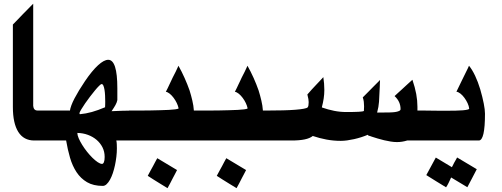

<svg xmlns="http://www.w3.org/2000/svg" viewBox="-20 -771 2630 1005"><path d="M218.8 -35.6H159.2Q104 -35.6 75.7 -80.6Q47.4 -125.5 47.4 -210.9V-642.6Q60.5 -656.2 74 -669.9Q87.4 -683.6 100.6 -697.8Q109.9 -707 119.1 -716.3Q128.4 -725.6 137.2 -734.9Q141.1 -738.8 145.5 -743.2Q149.9 -747.6 153.8 -751.5V-216.8Q154.8 -205.1 160.4 -198.7Q166 -192.4 177.2 -192.4H218.8Z M398.9 -171.9V-173.3Q428.7 -175.8 460.9 -184.8Q493.2 -193.8 529.8 -209.5V-207Q530.3 -213.9 530.5 -222.2Q530.8 -230.5 530.8 -238.8Q530.8 -254.4 530 -270.8Q529.3 -287.1 527.1 -300.5Q524.9 -314 521.2 -322.5Q517.6 -331.1 511.7 -331.1Q508.3 -331.1 498.5 -321.5Q488.8 -312 476.6 -297.1Q464.4 -282.2 450.7 -264.4Q437 -246.6 425.5 -229.7Q414.1 -212.9 405.8 -199.2Q397.5 -185.5 396 -179.7V-176.8ZM527.8 50.3Q527.8 22.9 516.4 0.2Q504.9 -22.5 485.4 -39.1Q465.8 -55.7 439.9 -65.2Q414.1 -74.7 384.8 -75.2Q384.8 -64 391.8 -47.4Q398.9 -30.8 410.2 -12.7Q421.4 5.4 435.5 23.2Q449.7 41 464.1 55.2Q478.5 69.3 491.7 78.1Q504.9 86.9 514.2 86.9Q520 86.9 523.9 77.9Q527.8 68.8 527.8 50.3ZM680.7 -35.6H588.9Q590.8 -26.9 591.3 -16.1Q591.8 -5.4 591.8 5.9Q591.8 26.9 589.1 49.6Q586.4 72.3 581.8 94Q577.1 115.7 570.6 135.3Q564 154.8 555.7 169.7Q547.4 184.6 537.8 193.4Q528.3 202.1 518.1 202.1Q468.8 202.1 435.5 182.6Q402.3 163.1 380.6 130.1Q358.9 97.2 346.4 54.2Q334 11.2 326.2 -35.2V-35.6H192.9V-192.4H345.7V-190.4Q349.6 -216.8 370.1 -256.1Q390.6 -295.4 424.8 -346.2Q461.9 -400.9 493.2 -429.4Q524.4 -458 546.4 -458Q594.2 -458 594.2 -309.1V-247.1Q591.8 -234.4 584.2 -220.9Q576.7 -207.5 564 -189Q588.9 -189.9 619.1 -191.2Q649.4 -192.4 680.7 -192.4Z M906.7 119.1Q901.4 129.4 895.8 140.4Q890.1 151.4 884.8 161.1Q878.4 173.8 871.3 187.3Q864.3 200.7 856.9 213.9Q838.4 202.6 820.1 191.4Q801.8 180.2 783.2 168.5Q776.4 164.1 768.3 158.9Q760.3 153.8 753.4 149.4Q760.3 136.7 767.3 123.3Q774.4 109.9 781.2 98.1Q786.1 88.9 792 77.6Q797.9 66.4 803.2 57.1ZM1041.5 -35.6H654.8V-192.4H671.4Q691.4 -192.4 716.3 -192.4Q741.2 -192.4 767.1 -192.9Q793 -193.4 818.1 -194.1Q843.3 -194.8 863.5 -195.8Q883.8 -196.8 897.5 -198.7Q911.1 -200.7 914.6 -203.1V-205.1Q912.1 -217.3 905.3 -231.7Q898.4 -246.1 888.9 -258.8Q879.4 -271.5 868.7 -280.3Q857.9 -289.1 848.1 -290.5Q853 -300.3 858.2 -310.5Q863.3 -320.8 867.2 -329.6Q871.1 -337.9 875.2 -346.4Q879.4 -355 883.8 -364.7Q892.1 -380.4 899.7 -395.8Q907.2 -411.1 914.1 -426.8Q931.2 -396.5 946 -363.3Q960.9 -330.1 972.2 -297.9Q980.5 -271.5 986.8 -244.4Q993.2 -217.3 994.6 -193.8V-192.4H1041.5Z M1268.1 119.1Q1262.7 129.4 1257.1 140.4Q1251.5 151.4 1246.1 161.1Q1239.7 173.8 1232.7 187.3Q1225.6 200.7 1218.3 213.9Q1199.7 202.6 1181.4 191.4Q1163.1 180.2 1144.5 168.5Q1137.7 164.1 1129.6 158.9Q1121.6 153.8 1114.7 149.4Q1121.6 136.7 1128.7 123.3Q1135.7 109.9 1142.6 98.1Q1147.5 88.9 1153.3 77.6Q1159.2 66.4 1164.6 57.1ZM1402.8 -35.6H1016.1V-192.4H1032.7Q1052.7 -192.4 1077.6 -192.4Q1102.5 -192.4 1128.4 -192.9Q1154.3 -193.4 1179.4 -194.1Q1204.6 -194.8 1224.9 -195.8Q1245.1 -196.8 1258.8 -198.7Q1272.5 -200.7 1275.9 -203.1V-205.1Q1273.4 -217.3 1266.6 -231.7Q1259.8 -246.1 1250.2 -258.8Q1240.7 -271.5 1230 -280.3Q1219.2 -289.1 1209.5 -290.5Q1214.4 -300.3 1219.5 -310.5Q1224.6 -320.8 1228.5 -329.6Q1232.4 -337.9 1236.6 -346.4Q1240.7 -355 1245.1 -364.7Q1253.4 -380.4 1261 -395.8Q1268.6 -411.1 1275.4 -426.8Q1292.5 -396.5 1307.4 -363.3Q1322.3 -330.1 1333.5 -297.9Q1341.8 -271.5 1348.1 -244.4Q1354.5 -217.3 1356 -193.8V-192.4H1402.8Z M1906.2 -62Q1905.3 -62 1904.8 -62.5Q1905.3 -62.5 1905.5 -62.3Q1905.8 -62 1906.2 -62ZM2199.7 -35.6H2111.3Q2085 -27.3 2058.1 -27.3Q2043 -27.3 2025.6 -30Q2008.3 -32.7 1990.7 -36.9Q1973.1 -41 1956.5 -46.1Q1939.9 -51.3 1925.8 -55.7Q1923.8 -56.6 1920.9 -57.6Q1917 -58.6 1913.6 -59.8Q1910.2 -61 1906.2 -62Q1907.7 -62 1907.7 -63Q1907.7 -64 1904.8 -65.4Q1888.7 -58.6 1870.4 -52.7Q1852.1 -46.9 1833.5 -42.7Q1814.9 -38.6 1797.1 -36.1Q1779.3 -33.7 1764.2 -33.7Q1725.6 -33.7 1689 -40.5Q1652.3 -47.4 1617.7 -59.1V-59.6Q1602.1 -46.9 1574.7 -41.3Q1547.4 -35.6 1507.3 -35.6H1378.9V-192.4Q1423.8 -192.4 1460.9 -193.4Q1498 -194.3 1525.6 -196.5Q1553.2 -198.7 1570.1 -201.9Q1586.9 -205.1 1590.3 -209Q1593.3 -212.4 1594.5 -219.5Q1595.7 -226.6 1595.7 -236.3Q1595.7 -243.2 1594.2 -252.7Q1592.8 -262.2 1588.9 -276.4Q1600.1 -289.6 1611.6 -302.2Q1623 -314.9 1635.3 -327.6Q1644 -336.9 1654.1 -347.4Q1664.1 -357.9 1672.4 -367.2Q1674.8 -351.1 1676.3 -334Q1677.7 -316.9 1677.7 -299.8Q1677.7 -277.8 1674.3 -255.4Q1670.9 -232.9 1665 -210.9V-208.5Q1696.8 -197.3 1728.8 -190.9Q1760.7 -184.6 1792.5 -184.6Q1877 -184.6 1884.8 -189.9V-190.9Q1885.7 -195.8 1885.7 -214.4Q1885.7 -226.6 1884.3 -238.3Q1882.8 -250 1878.9 -261.2Q1892.6 -274.9 1906.2 -288.6Q1919.9 -302.2 1933.6 -316.4Q1944.8 -327.1 1955.1 -337.9Q1959 -341.8 1962.4 -345.2Q1965.8 -348.6 1969.2 -352.5Q1968.3 -341.3 1968.3 -332.3Q1968.3 -323.2 1967.8 -314.5Q1967.8 -312.5 1967.5 -310.1Q1967.3 -307.6 1967.3 -305.2Q1967.3 -302.7 1967 -300.5Q1966.8 -298.3 1966.8 -295.9Q1965.8 -265.6 1963.9 -238.3Q1961.9 -210.9 1954.6 -184.6V-181.6Q1960.9 -182.1 1970.5 -182.1Q1980 -182.1 1988.3 -182.1Q2002.4 -182.1 2018.1 -182.4Q2033.7 -182.6 2046.6 -184.3Q2059.6 -186 2068.1 -189.7Q2076.7 -193.4 2076.7 -199.7Q2076.7 -239.3 2045.4 -268.1Q2054.2 -276.4 2063.5 -284.9Q2072.8 -293.5 2081.1 -300.8Q2095.2 -313.5 2109.6 -327.1Q2124 -340.8 2138.7 -353.5Q2152.3 -313.5 2158.7 -279.1Q2165 -244.6 2165 -212.4V-192.4H2199.7Z M2475.6 114.7Q2463.4 137.7 2450.9 162.1Q2438.5 186.5 2426.3 209L2341.8 158.2V157.2Q2335 172.4 2327.9 186.8Q2320.8 201.2 2314.9 209.5Q2288.6 193.8 2262.9 177.7Q2237.3 161.6 2211.4 145.5Q2224.1 122.1 2236.3 99.6Q2248.5 77.1 2261.2 53.7L2345.2 104V105Q2346.2 102.5 2347.4 100.1Q2348.6 97.7 2350.1 95.2Q2353.5 87.4 2356.9 81.5Q2358.4 78.6 2360.8 74.7Q2363.3 70.8 2364.7 67.9Q2366.7 64.5 2368.7 60.8Q2370.6 57.1 2372.6 53.2ZM2518.6 -175.8Q2518.6 -35.6 2486.3 -35.6H2175.8V-192.4H2203.6Q2208.5 -192.4 2213.4 -192.1Q2218.3 -191.9 2222.7 -191.9H2235.8Q2256.8 -191.4 2279.1 -191.4Q2301.3 -191.4 2323.7 -191.4Q2346.2 -191.4 2366.5 -191.9Q2386.7 -192.4 2401.9 -193.6Q2417 -194.8 2426.3 -197Q2435.5 -199.2 2436 -202.1Q2434.6 -215.8 2427.5 -231Q2420.4 -246.1 2410.9 -259Q2401.4 -272 2390.4 -280.8Q2379.4 -289.6 2369.1 -291Q2384.8 -322.8 2398.9 -352.5Q2413.1 -382.3 2428.7 -413.1L2431.6 -419.4Q2432.6 -421.4 2433.3 -423.6Q2434.1 -425.8 2435.1 -426.8Q2452.1 -405.8 2467 -374.3Q2481.9 -342.8 2493.7 -303.7Q2505.9 -261.7 2512.2 -229Q2518.6 -196.3 2518.6 -175.8Z"/></svg>

Font: XB Khoramshahr
Style: Bold
Weight: 700
Designer: Behnam
Foundry: Irmug
Version: Version 8.005 2009